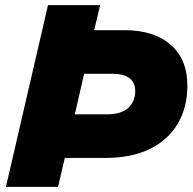

<svg xmlns="http://www.w3.org/2000/svg" viewBox="-20 -724 747 744"><path d="M3 0 166 -704H368L345 -607H463Q577 -607 641.5 -550.5Q706 -494 706 -392Q706 -308 669 -245Q632 -182 561 -147Q490 -112 387 -112H231L205 0ZM416 -438H306L270 -281H394Q451 -281 477.5 -306.5Q504 -332 504 -370Q504 -438 416 -438Z"/></svg>

Font: Prodigy Sans ExtraBold
Style: Italic
Weight: 800
Italic angle: -13°
Designer: Wei Huang
Foundry: Wei Huang
Version: Version 1.003; ttfautohint (v1.8.3)